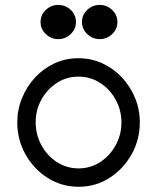

<svg xmlns="http://www.w3.org/2000/svg" viewBox="-20 -733 626 765"><path d="M377 -577.1Q348.6 -577.1 327.6 -597.2Q306.6 -617.2 306.6 -645.5Q306.6 -673.8 327.6 -693.6Q348.6 -713.4 377 -713.4Q405.8 -713.4 426.8 -693.6Q447.8 -673.8 447.8 -645.5Q447.8 -617.2 426.8 -597.2Q405.8 -577.1 377 -577.1ZM211.9 -577.1Q183.6 -577.1 162.6 -597.2Q141.6 -617.2 141.6 -645.5Q141.6 -673.8 162.6 -693.6Q183.6 -713.4 211.9 -713.4Q240.7 -713.4 261.7 -693.6Q282.7 -673.8 282.7 -645.5Q282.7 -617.2 261.7 -597.2Q240.7 -577.1 211.9 -577.1ZM292.5 -501Q343.8 -501 388.2 -480.5Q432.6 -460 466.1 -424.1Q499.5 -388.2 518.3 -342.3Q537.1 -296.4 537.1 -245.1Q537.1 -177.2 504.9 -119.1Q472.7 -61 417.7 -25.1Q362.8 10.7 294.4 11.2Q225.1 11.2 169.4 -24.4Q113.8 -60.1 81.3 -118.4Q48.8 -176.8 48.8 -245.1Q48.8 -295.9 67.6 -342Q86.4 -388.2 119.6 -424.1Q152.8 -460 197 -480.5Q241.2 -501 292.5 -501ZM292.5 -427.7Q244.6 -427.7 206.1 -402.3Q167.5 -377 144.8 -335.7Q122.1 -294.4 122.1 -246.1Q122.1 -197.3 144.5 -155.3Q167 -113.3 206.1 -87.6Q245.1 -62 293.9 -62Q342.3 -62.5 380.6 -88.1Q418.9 -113.8 441.4 -155.3Q463.9 -196.8 463.9 -245.1Q463.9 -293.5 441.2 -335.2Q418.5 -377 379.6 -402.3Q340.8 -427.7 292.5 -427.7Z"/></svg>

Font: Manjari
Style: Regular
Weight: 400
Designer: Santhosh Thottingal <santhosh.thottingal@gmail.com>
Foundry: SMC
Version: Version 2.000